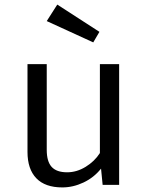

<svg xmlns="http://www.w3.org/2000/svg" viewBox="-20 -807 640 838"><path d="M387 -622 184 -715 230 -787 414 -668ZM184 -527V-153Q184 -102 205.5 -78.5Q227 -55 273 -55Q315 -55 354 -79Q393 -103 416 -139V-527H500V0H428L421 -71Q390 -32 344.5 -10.5Q299 11 252 11Q177 11 138.5 -29Q100 -69 100 -144V-527Z"/></svg>

Font: Fira Mono
Style: Regular
Weight: 400
Designer: Carrois Corporate & Edenspiekermann AG
Foundry: Carrois Corporate GbR & Edenspiekermann AG
Version: Version 3.206;PS 003.206;hotconv 1.0.70;makeotf.lib2.5.58329